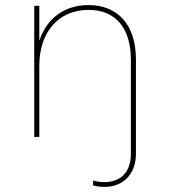

<svg xmlns="http://www.w3.org/2000/svg" viewBox="-20 -540 671 757"><path d="M329 -520C233 -520 163 -466 135 -379V-517H115V0H135V-281C135 -412 209 -501 330 -501C433 -501 496 -432 496 -305V66C496 144 451 178 391 178C377 178 362 176 347 172V191C362 195 377 197 392 197C463 197 516 149 516 66V-305C516 -444 443 -520 329 -520Z"/></svg>

Font: Chess Sans Thin
Style: Regular
Weight: 100
Designer: Wolf Bōese
Foundry: Wolf Bōese
Version: Version 7.223;Glyphs 3.3 (3306)